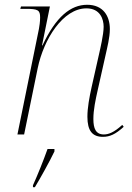

<svg xmlns="http://www.w3.org/2000/svg" viewBox="-20 -563 553 804"><path d="M411 10C440 10 464 -1 498 -32L492 -40C457 -8 434 0 415 0C381 0 371 -25 371 -65C371 -103 380 -145 389 -185L422 -332C429 -364 440 -406 440 -441C440 -496 412 -543 345 -543C276 -543 214 -493 158 -373H156L189 -536H68L65 -526H87C139 -526 148 -521 148 -490C148 -472 145 -453 143 -442L53 0H81L138 -278C163 -399 244 -528 342 -528C400 -528 414 -482 414 -451C414 -418 399 -356 396 -342L364 -200C354 -155 346 -111 346 -74C346 -15 367 10 411 10ZM118 213V221H126C149 183 188 113 208 71V61H179C162 109 137 171 118 213Z"/></svg>

Font: Noto Serif Display Thin
Style: Italic
Weight: 100
Italic angle: -12°
Designer: Monotype Design Team
Foundry: Monotype Imaging Inc.
Version: Version 2.009